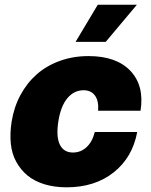

<svg xmlns="http://www.w3.org/2000/svg" viewBox="-20 -793 647 823"><path d="M265.6 9.9Q213.1 9.9 170.3 -3.2Q127.5 -16.3 97.8 -40.8Q68.2 -65.3 49.4 -100Q30.5 -134.6 26.3 -177.7Q22 -220.9 29.8 -271.3Q39.8 -333.8 67.8 -385.8Q95.9 -437.9 138 -474.8Q180 -511.7 236.9 -532.1Q293.7 -552.6 359.4 -552.6Q479.4 -552.6 539.4 -488.8Q599.4 -425.1 582.4 -318.2H400.6Q403.8 -360.4 387.1 -383.3Q370.4 -406.2 338.1 -406.2Q297.6 -406.2 269 -372.3Q240.4 -338.4 230.1 -272.7Q219.8 -207 236.5 -173.1Q253.2 -139.2 292.6 -139.2Q326 -139.2 350.9 -162.1Q375.7 -185 386.4 -227.3H568.2Q547.9 -117.9 467.2 -54Q386.4 9.9 265.6 9.9ZM304 -613.6 399.1 -772.7H566.8L433.2 -613.6Z"/></svg>

Font: Karasuma Gothic
Style: Italic
Weight: 900
Italic angle: -9.39999°
Designer: Rasmus Andersson / Ryoko Nishizuka
Foundry: Genbu
Version: Version 1.00